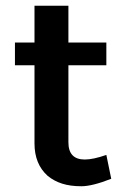

<svg xmlns="http://www.w3.org/2000/svg" viewBox="-20 -634 435 668"><path d="M32 -407V-486H100V-614H218V-486H350V-407H218V-139Q218 -79 275 -79Q304 -79 350 -95L367 -12Q301 14 263 14Q225 14 196.5 5Q168 -4 146 -22Q100 -63 100 -135V-407Z"/></svg>

Font: Karmilla
Style: Bold
Weight: 700
Designer: Jonathan Pinhorn
Version: Version 1.000